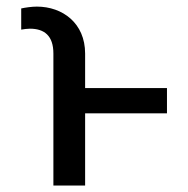

<svg xmlns="http://www.w3.org/2000/svg" viewBox="-20 -573 580 593"><path d="M242.9 0V-223H495.7V-301.1H242.9V-407.7C242.9 -501.4 173.3 -552.6 93.8 -552.6C78.1 -552.6 58.2 -549.7 45.5 -546.9V-481.5C52.6 -483 65.3 -484.4 72.4 -484.4C116.5 -484.4 144.9 -463.1 144.9 -407.7V0Z"/></svg>

Font: Margiela Sans
Style: Regular
Weight: 400
Designer: Stefan Endress, Andreas Faust
Version: Version 1.100;FEAKit 1.0